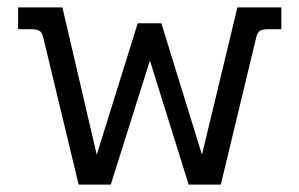

<svg xmlns="http://www.w3.org/2000/svg" viewBox="-20 -500 811 520"><path d="M97 -399Q94 -412 87 -416.5Q80 -421 63 -421H29V-480H149L242 -81L353 -437H417L527 -81L623 -480H742V-421H708Q691 -421 684 -416.5Q677 -412 674 -399L578 0H491L386 -336L280 0H193Z"/></svg>

Font: Pridi Light
Style: Regular
Weight: 300
Designer: Katatrad Team
Foundry: CadsonDemak
Version: Version 1.003